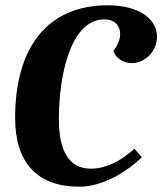

<svg xmlns="http://www.w3.org/2000/svg" viewBox="-20 -694 612 724"><path d="M279 10C354 10 441 -31 515 -101L487 -133C433 -84 376 -58 323 -58C238 -58 202 -127 202 -246C202 -407 245 -621 374 -621C411 -621 433 -599 433 -565C433 -544 423 -522 408 -502C416 -475 445 -456 477 -456C527 -456 572 -501 572 -555C572 -626 499 -674 387 -674C155 -674 37 -511 37 -249C37 -81 120 10 279 10Z"/></svg>

Font: Caladea
Style: Bold Italic
Weight: 700
Italic angle: -9°
Designer: Carolina Giovagnoli and Andres Torresi
Foundry: Carolina Giovagnoli & Andres Torresi
Version: Version 1.001;hotconv 1.0.109;makeotfexe 2.5.65596